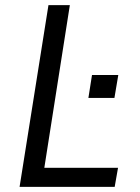

<svg xmlns="http://www.w3.org/2000/svg" viewBox="-20 -725 543 745"><path d="M56 0 168 -705H251L152 -74H438L425 0ZM323 -345 337 -434H439L424 -345Z"/></svg>

Font: Nunito Sans 7pt Condensed
Style: Italic
Weight: 400
Width: 3
Italic angle: -9°
Designer: Vernon Adams
Foundry: Vernon Adams
Version: Version 3.101;gftools[0.9.27]